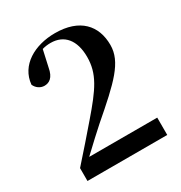

<svg xmlns="http://www.w3.org/2000/svg" viewBox="-177 -882 948 1007"><g transform="rotate(-30 297.0 -378.5)"><path d="M61 0H544V-105H132C184 -154 235 -202 266 -229C440 -379 522 -455 522 -558C522 -676 450 -757 300 -757C178 -757 69 -697 59 -584C69 -561 91 -545 116 -545C144 -545 172 -560 182 -618L204 -717C221 -722 238 -724 255 -724C337 -724 385 -666 385 -565C385 -463 338 -396 230 -271C181 -214 122 -146 61 -78Z"/></g></svg>

Font: Noto Serif JP
Style: Bold
Weight: 700
Designer: Ryoko NISHIZUKA 西塚涼子 (kana & ideographs); Frank Grießhammer (Latin, Greek & Cyrillic); Wenlong ZHANG 张文龙 (bopomofo); San
Foundry: Adobe
Version: Version 2.001;hotconv 1.1.0;makeotfexe 2.6.0